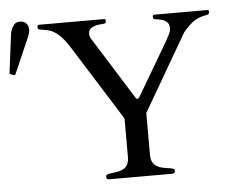

<svg xmlns="http://www.w3.org/2000/svg" viewBox="-62 -768 983 826"><g transform="rotate(-5 429.5 -354.5)"><path d="M364.7 -14.6Q364.7 -17.6 368.2 -19.8Q371.6 -22 376.7 -23.2Q381.8 -24.4 387.7 -25.1Q393.6 -25.9 397.9 -26.4Q435.1 -30.3 450.2 -44.7Q465.3 -59.1 465.3 -87.9V-249.5Q465.3 -251.5 465.1 -252.9Q464.8 -254.4 463.9 -256.8L264.2 -575.2Q255.9 -588.4 246.3 -601.8Q236.8 -615.2 225.3 -627.2Q213.9 -639.2 200.4 -648.2Q187 -657.2 171.4 -661.1Q168.9 -661.6 163.6 -662.8Q158.2 -664.1 152.3 -665Q146.5 -666 141.1 -667Q135.7 -668 133.3 -668.5Q128.4 -668.9 127.4 -672.1Q126.5 -675.3 126.5 -679.7Q126.5 -682.1 127.4 -685.3Q128.4 -688.5 133.8 -688.5H413.1Q418.5 -688.5 419.9 -686Q421.4 -683.6 421.4 -679.7Q421.4 -668.9 413.1 -668.9Q403.3 -668 391.6 -666.7Q379.9 -665.5 369.6 -661.9Q359.4 -658.2 352.3 -651.1Q345.2 -644 345.2 -630.9Q345.2 -619.1 351.1 -609.9L516.1 -346.2Q521.5 -338.4 522.7 -336.2Q523.9 -334 527.8 -334Q531.2 -334 534.2 -337.9Q537.1 -341.8 541 -348.1L672.9 -572.3Q678.7 -584 686.3 -597.4Q693.8 -610.8 693.8 -625Q693.8 -638.7 688 -646.7Q682.1 -654.8 673.3 -659.2Q664.6 -663.6 653.8 -665.5Q643.1 -667.5 632.8 -668.9Q627.4 -669.4 626 -672.4Q624.5 -675.3 624.5 -679.7Q624.5 -683.1 625.7 -685.8Q627 -688.5 632.8 -688.5H860.8Q864.7 -688.5 866.2 -685.3Q867.7 -682.1 867.7 -679.7Q867.7 -674.8 865.5 -672.4Q863.3 -669.9 859.6 -668.7Q856 -667.5 851.6 -666.7Q847.2 -666 842.8 -665Q818.4 -659.2 800.5 -647Q782.7 -634.8 765.6 -616.2Q763.2 -613.8 758.5 -608.4Q753.9 -603 753.4 -602.1L560.5 -270V-87.9Q560.5 -61.5 575.4 -46.4Q590.3 -31.2 627.9 -26.4Q631.3 -25.9 637 -25.1Q642.6 -24.4 647.9 -23.2Q653.3 -22 657.2 -20Q661.1 -18.1 661.1 -15.1V-9.8Q661.1 -2.9 656.2 -1.5Q651.4 0 644.5 0H381.3Q374.5 0 369.6 -1.5Q364.7 -2.9 364.7 -9.8ZM-7.3 -487.3Q-9.8 -488.3 -10.3 -489.3Q-10.7 -490.2 -10.7 -492.7L10.3 -657.7Q11.2 -665.5 13.7 -673.1Q16.1 -680.7 19.8 -687Q23.4 -693.4 27.3 -698.2Q31.2 -703.1 35.2 -705.1Q43 -709.5 52.7 -709.5Q63 -709.5 72 -704.6Q81.1 -699.7 85.4 -690.9Q87.9 -686 88.9 -681.4Q89.8 -676.8 89.8 -671.9Q89.8 -663.1 87.2 -654.5Q84.5 -646 81.1 -638.2L14.6 -485.8Q12.7 -481.9 10.3 -481.9Z"/></g></svg>

Font: Kurinto Book Core
Style: Regular
Weight: 400
Designer: Kurinto was developed by Clint Goss from a range of fonts that are compatible with the SIL Open Font License Version 1.1
Foundry: Clinton F. Goss
Version: Version 2.196; July 25, 2020